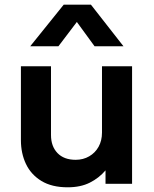

<svg xmlns="http://www.w3.org/2000/svg" viewBox="-20 -782 656 817"><path d="M268 15Q200.5 15 156.2 -12Q112 -39 90.5 -84.2Q69 -129.5 69 -185.5V-500H197V-207.5Q197 -159.5 224.5 -130.8Q252 -102 302 -102Q334 -102 359.5 -116.8Q385 -131.5 399.5 -157.5Q414 -183.5 414 -218V-500H542V0H429V-57Q401.5 -24.5 362.2 -4.8Q323 15 268 15ZM108.5 -585 251 -762H367L505.5 -585H382.5L307 -688.5L228.5 -585Z"/></svg>

Font: Geologica Cursive Medium
Style: Regular
Weight: 500
Designer: Sindre Bremnes, Frode Helland
Foundry: Monokrom Skriftforlag AS
Version: Version 1.010;gftools[0.9.28]